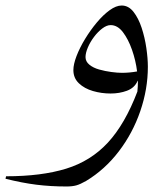

<svg xmlns="http://www.w3.org/2000/svg" viewBox="-180 -403 601 696"><path d="M261 -383Q286 -383 304 -360Q322 -337 333.5 -302Q345 -267 350.5 -229Q356 -191 356 -161Q356 -80 328.5 0Q301 80 250.5 146Q200 212 132 253Q111 265 96.5 269Q82 273 61 273Q3 273 -48.5 266.5Q-100 260 -160 245L-158 236Q-30 236 59.5 208.5Q149 181 211 114Q273 47 318 -71Q320 -89 320 -111L318 -108Q307 -84 280 -74Q253 -64 221 -64Q188 -64 157 -73Q126 -82 106 -101Q86 -120 86 -149Q86 -170 97.5 -200Q109 -230 128.5 -262Q148 -294 171 -321.5Q194 -349 217.5 -366Q241 -383 261 -383ZM130 -196Q130 -180 144 -168.5Q158 -157 179.5 -151Q201 -145 223.5 -142Q246 -139 262 -139Q289 -139 317 -144Q312 -184 298.5 -222.5Q285 -261 265.5 -286.5Q246 -312 221 -312Q207 -312 191 -300Q175 -288 161 -269.5Q147 -251 138.5 -231Q130 -211 130 -196Z"/></svg>

Font: Bona Nova SC
Style: Italic
Weight: 400
Italic angle: -4°
Designer: Mateusz Machalski
Foundry: Capitalics
Version: Version 4.001; ttfautohint (v1.8.4.7-5d5b)